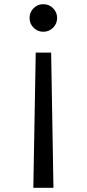

<svg xmlns="http://www.w3.org/2000/svg" viewBox="-20 -635 414 916"><path d="M186.5 -483.5Q214 -483.5 233.2 -502.8Q252.5 -522 252.5 -549Q252.5 -576.5 233.2 -595.8Q214 -615 186.5 -615Q159.5 -615 140.2 -595.8Q121 -576.5 121 -549Q121 -522 140.2 -502.8Q159.5 -483.5 186.5 -483.5ZM139 261H235L224 -384H150.5Z"/></svg>

Font: Spartan Medium
Style: Regular
Weight: 500
Designer: Matt Bailey, Mirko Velimirovic
Foundry: Matt Bailey
Version: Version 1.003; ttfautohint (v1.8.3)